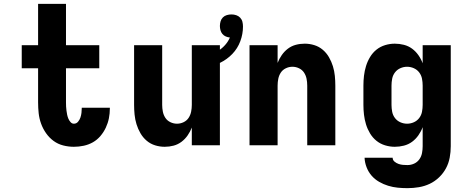

<svg xmlns="http://www.w3.org/2000/svg" viewBox="-20 -755 2440 998"><path d="M364 8Q336 8 308.5 1Q281 -6 258.5 -22.5Q236 -39 219.5 -62.5Q203 -86 193.5 -112.5Q184 -139 181 -166.5Q178 -194 178 -223V-400H93V-520H178V-735H323V-520H496V-400H323V-223Q323 -212 323.5 -201.5Q324 -191 325.5 -180Q327 -169 329 -159Q331 -149 335 -139Q339 -129 346.5 -120.5Q354 -112 364 -112Q377 -112 385.5 -122Q394 -132 398 -144Q402 -156 403.5 -168.5Q405 -181 405 -193V-195H551V-191Q551 -165 546 -140Q541 -115 530 -91.5Q519 -68 502 -48Q485 -28 463 -15.5Q441 -3 415.5 2.5Q390 8 364 8Z M836 8Q811 8 786.5 0.5Q762 -7 742.5 -23.5Q723 -40 710 -62.5Q697 -85 689.5 -109.5Q682 -134 679.5 -159.5Q677 -185 677 -210V-520H823V-210Q823 -192 826.5 -174.5Q830 -157 839.5 -142.5Q849 -128 865.5 -120Q882 -112 900 -112Q918 -112 934.5 -120Q951 -128 960.5 -142.5Q970 -157 973.5 -174.5Q977 -192 977 -210V-520H1123V0H977V-92Q969 -71 955.5 -51.5Q942 -32 923.5 -18Q905 -4 882.5 2Q860 8 836 8ZM1050 -400 1031 -458Q1054 -464 1075.5 -472Q1097 -480 1116 -492Q1135 -504 1150.5 -521.5Q1166 -539 1175 -560Q1164 -561 1153.5 -565.5Q1143 -570 1136 -578.5Q1129 -587 1126 -598Q1123 -609 1123 -620Q1123 -632 1126.5 -644Q1130 -656 1138.5 -664.5Q1147 -673 1159 -676.5Q1171 -680 1183 -680Q1196 -680 1208 -676Q1220 -672 1228.5 -663Q1237 -654 1240 -642Q1243 -630 1243 -617Q1243 -578 1229 -540.5Q1215 -503 1187.5 -474.5Q1160 -446 1124 -428.5Q1088 -411 1050 -400Z M1277 0V-520H1423V-428Q1431 -449 1444.5 -468.5Q1458 -488 1476.5 -502Q1495 -516 1517.5 -522Q1540 -528 1564 -528Q1589 -528 1613.5 -520.5Q1638 -513 1657.5 -496.5Q1677 -480 1690 -457.5Q1703 -435 1710.5 -410.5Q1718 -386 1720.5 -360.5Q1723 -335 1723 -310V0H1577V-310Q1577 -328 1573.5 -345.5Q1570 -363 1560.5 -377.5Q1551 -392 1534.5 -400Q1518 -408 1500 -408Q1482 -408 1465.5 -400Q1449 -392 1439.5 -377.5Q1430 -363 1426.5 -345.5Q1423 -328 1423 -310V0Z M2098 223Q2072 223 2047 220.5Q2022 218 1997.5 210.5Q1973 203 1950.5 190Q1928 177 1911.5 158Q1895 139 1885.5 114.5Q1876 90 1875 65H2021Q2021 77 2030.5 85Q2040 93 2051.5 97Q2063 101 2074.5 102Q2086 103 2098 103Q2116 103 2132.5 95.5Q2149 88 2159.5 73.5Q2170 59 2173.5 41Q2177 23 2177 5V-94Q2169 -72 2155 -52Q2141 -32 2122 -18Q2103 -4 2079.5 2Q2056 8 2032 8Q2007 8 1982 0.5Q1957 -7 1937 -23Q1917 -39 1903.5 -61.5Q1890 -84 1882.5 -108.5Q1875 -133 1872 -158.5Q1869 -184 1869 -210V-310Q1869 -336 1872 -361.5Q1875 -387 1882.5 -411.5Q1890 -436 1903.5 -458.5Q1917 -481 1937 -497Q1957 -513 1982 -520.5Q2007 -528 2032 -528Q2056 -528 2079.5 -522Q2103 -516 2122 -502Q2141 -488 2155 -468Q2169 -448 2177 -426V-520H2323V5Q2323 35 2317.5 64.5Q2312 94 2298 120Q2284 146 2262 167Q2240 188 2213.5 200.5Q2187 213 2157.5 218Q2128 223 2098 223ZM2096 -112Q2114 -112 2131 -119.5Q2148 -127 2159 -141.5Q2170 -156 2173.5 -174Q2177 -192 2177 -210V-310Q2177 -328 2173.5 -346Q2170 -364 2159 -378.5Q2148 -393 2131 -400.5Q2114 -408 2096 -408Q2078 -408 2061 -400.5Q2044 -393 2033 -378.5Q2022 -364 2018.5 -346Q2015 -328 2015 -310V-210Q2015 -192 2018.5 -174Q2022 -156 2033 -141.5Q2044 -127 2061 -119.5Q2078 -112 2096 -112Z"/></svg>

Font: Iosevka Heavy Extended
Style: Regular
Weight: 900
Width: 7
Monospace: yes
Designer: Belleve Invis
Foundry: Belleve Invis
Version: Version 32.5.0; ttfautohint (v1.8.4)